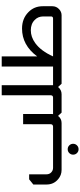

<svg xmlns="http://www.w3.org/2000/svg" viewBox="648 -1404 959 2296"><g transform="rotate(-90 1128.0 -256.5)"><path d="M912 -460V-117Q912 -107 911 -102H963V0H929L891 -41H888Q857 0 804 0H244Q180 0 133 -41Q69 -94 69 -180V-338L131 -388H191V-180Q191 -145 215 -123Q238 -102 268 -102H762Q775 -102 784 -111Q790 -119 790 -130V-460ZM491 73Q518 73 537 92Q556 111 556 138Q556 165 537 184Q518 203 491 203Q464 203 445 184Q426 165 426 138Q426 111 445 92Q464 73 491 73Z M1257 -716V-117V-102H1308V0H1274L1236 -41H1234Q1200 0 1149 0H956V-102H1110Q1122 -102 1130 -110Q1136 -120 1136 -127V-716Z M1601 -716V-292Q1735 -473 1934 -473Q2053 -473 2130 -397Q2201 -328 2201 -226V-110Q2201 -63 2166 -30Q2134 0 2093 0H1300V-102H1480V-716ZM2079 -220Q2078 -282 2038 -320Q1992 -368 1913 -368Q1833 -368 1760 -315Q1666 -247 1601 -102H2054Q2079 -102 2079 -127Z"/></g></svg>

Font: Almarai Bold
Style: Regular
Weight: 700
Designer: Boutros International 2019
Foundry: Created by Boutros International 2019
Version: Version 1.10